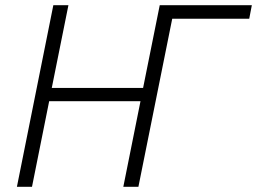

<svg xmlns="http://www.w3.org/2000/svg" viewBox="-20 -718 988 738"><path d="M45 0 185 -698H243L179 -380H530L594 -698H948L938 -646H642L512 0H454L520 -329H169L103 0Z"/></svg>

Font: IBM Plex Sans Light
Style: Italic
Weight: 300
Italic angle: -11.31°
Designer: Mike Abbink, Paul van der Laan, Pieter van Rosmalen
Foundry: Bold Monday
Version: Version 3.0